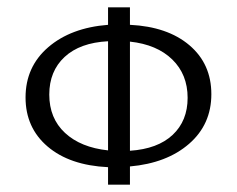

<svg xmlns="http://www.w3.org/2000/svg" viewBox="-20 -496 650 526"><path d="M336 -40V10H276V-38Q171 -43 110.5 -94.5Q50 -146 50 -229Q50 -313 112 -366.5Q174 -420 276 -428V-476H336V-428Q439 -423 499 -372Q559 -321 559 -238Q559 -155 498 -102Q437 -49 336 -40ZM115 -237Q115 -172 158 -132Q201 -92 276 -84V-383Q199 -379 157 -340Q115 -301 115 -237ZM336 -83Q412 -88 453 -126.5Q494 -165 494 -228Q494 -292 452 -333Q410 -374 336 -382Z"/></svg>

Font: EauTestSC
Style: Regular
Weight: 400
Designer: Christian Thalmann (Catharsis Fonts)
Version: Version 0.001;PS 000.001;hotconv 1.0.88;makeotf.lib2.5.64775